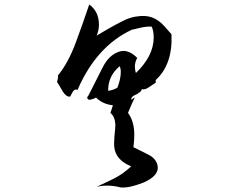

<svg xmlns="http://www.w3.org/2000/svg" viewBox="-20 -771 1040 852"><path d="M517 61Q459 46 409 58L470 29Q504 13 526.5 -3.5Q549 -20 562 -33Q494 -60 487 -118Q486 -127 486.5 -139.5Q487 -152 488 -168Q490 -187 491 -199.5Q492 -212 492 -218Q490 -254 470 -270Q472 -275 474.5 -283Q477 -291 481 -304Q437 -308 406 -338Q392 -330 376 -328Q367 -331 367 -338Q368 -343 373 -348L433 -467Q453 -508 479 -526.5Q505 -545 528 -545Q558 -545 589 -514Q572 -485 583 -447Q662 -523 662 -605Q662 -634 653 -653Q630 -654 604 -648L565 -639Q408 -566 324 -372Q320 -374 318 -374Q309 -374 302.5 -363Q296 -352 291 -342Q273 -341 258 -366Q248 -383 242 -393.5Q236 -404 233 -406Q235 -414 236.5 -421.5Q238 -429 237 -436Q260 -464 280 -501Q300 -538 317 -584Q332 -625 347 -667Q362 -709 376 -751Q419 -720 419 -662Q419 -636 409 -613Q428 -624 457.5 -641.5Q487 -659 529 -680Q554 -692 577.5 -696.5Q601 -701 622 -700Q660 -698 690 -673Q701 -666 741 -619Q747 -484 670 -415Q673 -412 670 -403Q670 -403 662.5 -398.5Q655 -394 641 -384Q624 -372 609 -375Q605 -362 595 -359Q593 -355 578.5 -349Q564 -343 562 -331Q564 -329 564 -329Q565 -329 570 -333.5Q575 -338 578 -338Q567 -317 548 -270Q576 -233 576 -172Q576 -160 575 -146.5Q574 -133 572 -118L638 -85Q658 -75 668.5 -60.5Q679 -46 680 -30Q683 10 617 39Q589 50 564.5 56Q540 62 517 61ZM460 -368Q468 -369 478.5 -372Q489 -375 501 -382Q516 -421 516 -452Q516 -467 511 -477Q459 -434 460 -368Z"/></svg>

Font: Yuji Hentaigana Akebono
Style: Regular
Weight: 400
Designer: Kataoka Yuji
Foundry: Kinuta Font Factory
Version: Version 3.002